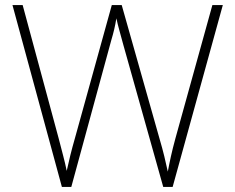

<svg xmlns="http://www.w3.org/2000/svg" viewBox="-20 -734 921 754"><path d="M855 -714H814L669 -191C654 -136 647 -102 639 -60C630 -101 622 -137 606 -191L458 -714H419L275 -194C260 -142 251 -104 242 -63C234 -104 223 -140 210 -192L69 -714H29L223 0H260L417 -576C426 -606 432 -631 437 -662C444 -629 453 -601 464 -559L621 0H658Z"/></svg>

Font: Noto Sans Cherokee ExtraLight
Style: Regular
Weight: 200
Designer: Monotype Design Team
Foundry: Monotype Imaging Inc.
Version: Version 2.001